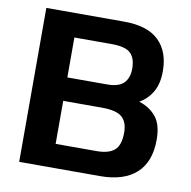

<svg xmlns="http://www.w3.org/2000/svg" viewBox="-74 -717 785 791"><g transform="rotate(10 318.0 -322.0)"><path d="M57 0V-644H383Q480 -644 527.5 -598.5Q575 -553 575 -470Q575 -418 555 -383.5Q535 -349 501 -330Q546 -316 572.5 -283.5Q599 -251 599 -188Q599 -95 546.5 -47.5Q494 0 395 0ZM192 -377H358Q407 -377 428 -398.5Q449 -420 449 -459Q449 -502 427.5 -523Q406 -544 348 -544H192ZM192 -99H363Q414 -99 438 -120Q462 -141 462 -194Q462 -237 438.5 -258Q415 -279 354 -279H192Z"/></g></svg>

Font: Kanit Medium
Style: Regular
Weight: 500
Designer: Katatrad Team
Foundry: CadsonDemak
Version: Version 2.000; ttfautohint (v1.8.3)